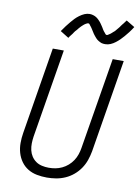

<svg xmlns="http://www.w3.org/2000/svg" viewBox="-104 -1038 807 1114"><g transform="rotate(10 300.0 -481.0)"><path d="M252 8Q222 8 193 2.5Q164 -3 140 -17.5Q116 -32 99.5 -55Q83 -78 75 -105.5Q67 -133 67 -163Q67 -193 72 -223L156 -735H221L135 -213Q132 -193 131.5 -172.5Q131 -152 135.5 -132.5Q140 -113 150.5 -97Q161 -81 176.5 -70Q192 -59 212 -54.5Q232 -50 252 -50Q272 -50 291.5 -53.5Q311 -57 330 -66Q349 -75 365 -89Q381 -103 392.5 -120.5Q404 -138 410.5 -157.5Q417 -177 420 -196L509 -735H574L484 -187Q479 -160 470 -134Q461 -108 445 -84.5Q429 -61 407 -42.5Q385 -24 359 -12.5Q333 -1 305.5 3.5Q278 8 252 8ZM234 -812 184 -843Q196 -861 207.5 -876Q219 -891 229.5 -903.5Q240 -916 249.5 -926Q259 -936 273 -946.5Q287 -957 302 -963.5Q317 -970 333 -970Q339 -970 344 -969Q349 -968 354 -966.5Q359 -965 363.5 -963Q368 -961 372.5 -958Q377 -955 380.5 -952Q384 -949 388 -945Q392 -941 395.5 -937Q399 -933 402 -929Q405 -925 407.5 -921Q410 -917 413 -913Q416 -909 418.5 -904.5Q421 -900 424 -895Q427 -890 430 -886Q433 -882 436 -879Q439 -876 442 -871.5Q445 -867 450 -867Q454 -867 457.5 -869.5Q461 -872 464.5 -874Q468 -876 472 -879Q476 -882 480 -886Q484 -890 486 -891.5Q488 -893 490.5 -895Q493 -897 495.5 -900Q498 -903 500.5 -906Q503 -909 505.5 -912Q508 -915 511 -918.5Q514 -922 517 -926Q520 -930 522.5 -934Q525 -938 528.5 -942Q532 -946 535.5 -950.5Q539 -955 542.5 -960Q546 -965 550 -970L600 -940Q588 -921 576.5 -906Q565 -891 554 -878.5Q543 -866 533.5 -856.5Q524 -847 510.5 -836.5Q497 -826 482 -819.5Q467 -813 451 -813Q445 -813 439.5 -813.5Q434 -814 429 -815.5Q424 -817 419.5 -819.5Q415 -822 410.5 -824.5Q406 -827 402.5 -830Q399 -833 395 -837Q391 -841 388 -845Q385 -849 381.5 -853Q378 -857 375.5 -861Q373 -865 370.5 -869Q368 -873 365 -877.5Q362 -882 359 -887Q356 -892 353 -896Q350 -900 347 -903.5Q344 -907 341.5 -911Q339 -915 334 -915Q330 -915 326 -913Q322 -911 318.5 -909Q315 -907 311 -904Q307 -901 303 -897Q299 -893 297 -891.5Q295 -890 293 -887.5Q291 -885 288.5 -882.5Q286 -880 283.5 -877Q281 -874 278.5 -870.5Q276 -867 272.5 -863.5Q269 -860 266 -856.5Q263 -853 260.5 -849Q258 -845 255 -840.5Q252 -836 248 -831.5Q244 -827 240.5 -822Q237 -817 234 -812Z"/></g></svg>

Font: Iosevka Light Extended
Style: Italic
Weight: 300
Width: 7
Italic angle: -9°
Monospace: yes
Designer: Belleve Invis
Foundry: Belleve Invis
Version: Version 32.5.0; ttfautohint (v1.8.4)